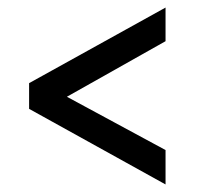

<svg xmlns="http://www.w3.org/2000/svg" viewBox="-20 -544 540 508"><path d="M57 -256V-324L418 -524V-435L157 -288L418 -147V-56Z"/></svg>

Font: Radio Canada Condensed
Style: Regular
Weight: 400
Width: 3
Designer: Charles Daoud, Etienne Aubert Bonn, Alexandre Saumier Demers, Jacques Le Bailly
Foundry: Radio-Canada
Version: Version 2.104; ttfautohint (v1.8.4.7-5d5b);gftools[0.9.28.de